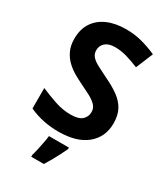

<svg xmlns="http://www.w3.org/2000/svg" viewBox="-227 -826 1004 1149"><g transform="rotate(30 275.5 -251.5)"><path d="M511 -198Q511 -103 442.5 -46.5Q374 10 248 10Q193 10 141.5 -1Q90 -12 46 -33V-174Q97 -152 151.5 -133.5Q206 -115 260 -115Q316 -115 339.5 -136.5Q363 -158 363 -191Q363 -218 344.5 -237Q326 -256 295 -272.5Q264 -289 224 -308Q199 -320 170 -336.5Q141 -353 114.5 -377.5Q88 -402 71 -437Q54 -472 54 -521Q54 -585 83.5 -630.5Q113 -676 167.5 -700Q222 -724 296 -724Q352 -724 402.5 -711Q453 -698 508 -674L459 -556Q410 -576 371 -587Q332 -598 291 -598Q248 -598 225 -578Q202 -558 202 -526Q202 -501 217 -483.5Q232 -466 262 -450Q292 -434 337 -412Q392 -386 430.5 -358Q469 -330 490 -292Q511 -254 511 -198ZM352 71Q342 93 329.5 117.5Q317 142 302.5 168Q288 194 271 221H184V208Q190 188 195.5 162Q201 136 206.5 109Q212 82 214 61H352Z"/></g></svg>

Font: Noto Sans Sundanese
Style: Regular
Weight: 400
Designer: Monotype Design Team (Regular), Sérgio L. Martins (other weights)
Foundry: Monotype Imaging Inc.
Version: Version 2.003